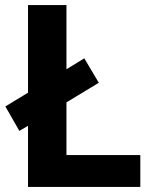

<svg xmlns="http://www.w3.org/2000/svg" viewBox="-20 -827 605 754"><path d="M90 -93H531V-218H241V-425L368 -502L311 -598L241 -555V-807H90V-463L1 -409L56 -313L90 -333Z"/></svg>

Font: Noto Sans Telugu UI
Style: Bold
Weight: 700
Designer: Jelle Bosma - Monotype Design Team
Foundry: Monotype Imaging Inc.
Version: Version 2.005